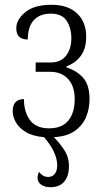

<svg xmlns="http://www.w3.org/2000/svg" viewBox="-20 -564 442 802"><path d="M191 218Q167 218 152 207.5Q137 197 137 179Q137 166 143 154Q149 162 158 168.5Q167 175 182 175Q199 175 209 162Q219 149 219 127Q219 100 205 70Q191 40 164 9Q116 5 87 -13Q58 -31 45.5 -54.5Q33 -78 33 -99Q33 -150 80 -150Q80 -97 105 -62.5Q130 -28 185 -28Q239 -28 265.5 -60.5Q292 -93 292 -150Q292 -204 264.5 -234Q237 -264 190 -264H129V-303H192Q234 -303 256 -331.5Q278 -360 278 -404Q278 -447 258.5 -477Q239 -507 192 -507Q146 -507 121 -479.5Q96 -452 96 -399Q48 -399 48 -446Q48 -482 85.5 -513Q123 -544 195 -544Q264 -544 302 -508Q340 -472 340 -411Q340 -360 317 -330Q294 -300 258 -287V-282Q299 -270 326.5 -240Q354 -210 354 -150Q354 -109 339 -74Q324 -39 291.5 -16.5Q259 6 205 9Q228 32 248 62Q268 92 268 130Q268 172 248 195Q228 218 191 218Z"/></svg>

Font: Noto Serif Condensed Light
Style: Regular
Weight: 300
Width: 3
Designer: Monotype Design Team
Foundry: Monotype Imaging Inc.
Version: Version 2.013